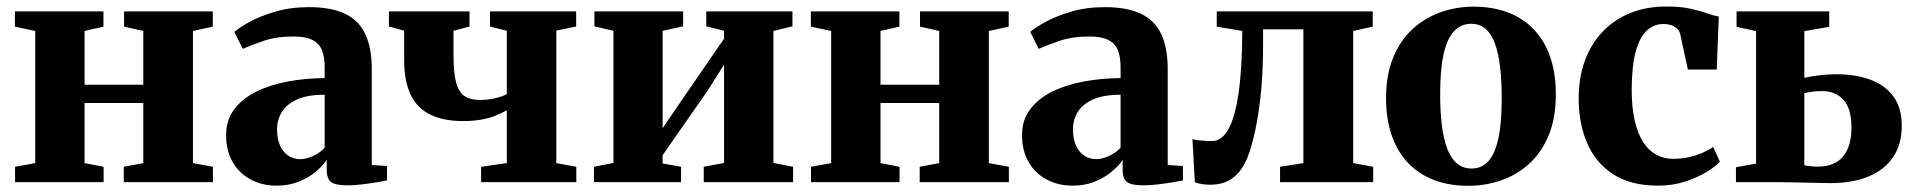

<svg xmlns="http://www.w3.org/2000/svg" viewBox="-20 -574 6031 605"><path d="M27.5 0V-48.5L91 -60V-476.5L27 -490V-538H306V-490L246.5 -476.5V-307H431.5V-476.5L371 -490V-538H650.5V-490L588 -476.5V-60L651 -48.5V0H370V-48.5L431.5 -60V-249.5H246.5V-60L306.5 -48.5V0Z M851 11Q807 11 770.8 -8Q734.5 -27 713.5 -62.8Q692.5 -98.5 692.5 -148.5Q692.5 -195.5 717.8 -229.2Q743 -263 786.5 -284.8Q830 -306.5 886 -317Q942 -327.5 1003 -328V-362.5Q1003 -394.5 994.5 -415.8Q986 -437 964.5 -448Q943 -459 905 -459Q850.5 -459 809.2 -444.8Q768 -430.5 745 -420L718.5 -473.5Q733 -486.5 766 -504.8Q799 -523 847 -537.2Q895 -551.5 953.5 -551.5Q1024 -551.5 1067.5 -530.5Q1111 -509.5 1131.2 -466.2Q1151.5 -423 1151.5 -356.5V-54L1199.5 -51V-5.5Q1188.5 -3 1167 0.5Q1145.5 4 1120.8 7Q1096 10 1074 10Q1038.5 10 1024 0.2Q1009.5 -9.5 1009.5 -40V-70.5Q998.5 -53 976.2 -34Q954 -15 922.5 -2Q891 11 851 11ZM926 -72.5Q944.5 -72.5 966.5 -82.5Q988.5 -92.5 1003 -108.5V-275.5Q949.5 -275.5 916.5 -260.8Q883.5 -246 868.2 -221.2Q853 -196.5 853 -166.5Q853 -137 862.2 -116Q871.5 -95 888 -83.8Q904.5 -72.5 926 -72.5Z M1496 0V-48.5L1577 -60V-226.5Q1560.5 -217 1540 -209Q1519.5 -201 1494.8 -196.8Q1470 -192.5 1440 -192.5Q1378 -192.5 1336.5 -212.5Q1295 -232.5 1274.2 -275.2Q1253.5 -318 1253.5 -386V-477.5L1205.5 -490.5V-538H1459.5V-490.5L1409 -477V-399.5Q1409 -345 1417.2 -314.2Q1425.5 -283.5 1443.8 -271.2Q1462 -259 1493 -259Q1518.5 -259 1541.5 -264.8Q1564.5 -270.5 1577 -277.5V-477L1524 -490.5V-538H1795.5V-490.5L1733 -477.5V-60L1796 -48.5V0Z M1851.5 0V-48.5L1913 -60.5V-477L1853 -491V-538H2132.5V-491L2068 -477V-170L2119 -245L2261.5 -452V-477L2205.5 -491V-538H2477V-491L2417 -476.5V-60.5L2479 -48.5V0H2197.5V-48.5L2261.5 -60.5V-370.5L2210.5 -289.5L2068 -85V-59L2126 -48.5V0Z M2535.5 0V-48.5L2599 -60V-476.5L2535 -490V-538H2814V-490L2754.5 -476.5V-307H2939.5V-476.5L2879 -490V-538H3158.5V-490L3096 -476.5V-60L3159 -48.5V0H2878V-48.5L2939.5 -60V-249.5H2754.5V-60L2814.5 -48.5V0Z M3359 11Q3315 11 3278.8 -8Q3242.5 -27 3221.5 -62.8Q3200.5 -98.5 3200.5 -148.5Q3200.5 -195.5 3225.8 -229.2Q3251 -263 3294.5 -284.8Q3338 -306.5 3394 -317Q3450 -327.5 3511 -328V-362.5Q3511 -394.5 3502.5 -415.8Q3494 -437 3472.5 -448Q3451 -459 3413 -459Q3358.5 -459 3317.2 -444.8Q3276 -430.5 3253 -420L3226.5 -473.5Q3241 -486.5 3274 -504.8Q3307 -523 3355 -537.2Q3403 -551.5 3461.5 -551.5Q3532 -551.5 3575.5 -530.5Q3619 -509.5 3639.2 -466.2Q3659.5 -423 3659.5 -356.5V-54L3707.5 -51V-5.5Q3696.5 -3 3675 0.5Q3653.5 4 3628.8 7Q3604 10 3582 10Q3546.5 10 3532 0.2Q3517.5 -9.5 3517.5 -40V-70.5Q3506.5 -53 3484.2 -34Q3462 -15 3430.5 -2Q3399 11 3359 11ZM3434 -72.5Q3452.5 -72.5 3474.5 -82.5Q3496.5 -92.5 3511 -108.5V-275.5Q3457.5 -275.5 3424.5 -260.8Q3391.5 -246 3376.2 -221.2Q3361 -196.5 3361 -166.5Q3361 -137 3370.2 -116Q3379.5 -95 3396 -83.8Q3412.5 -72.5 3434 -72.5Z M3793.5 8Q3777.5 8 3765.5 5.8Q3753.5 3.5 3745 0.5L3737.5 -135.5Q3747.5 -133 3765.5 -131.2Q3783.5 -129.5 3799 -129.5Q3830 -129.5 3851 -167.2Q3872 -205 3883 -282Q3894 -359 3894.5 -476.5L3814 -490V-538H4305.5V-490L4244 -476.5V-60L4307 -48.5V0H4013.5V-48.5L4087 -60V-481.5H3960V-433.5Q3960 -334.5 3951 -260.8Q3942 -187 3929.5 -137.8Q3917 -88.5 3904.5 -63.5Q3888 -29.5 3861 -10.8Q3834 8 3793.5 8Z M4347.5 -265Q4347.5 -338.5 4370 -392.8Q4392.5 -447 4431.2 -482.5Q4470 -518 4519.5 -535.5Q4569 -553 4623 -553Q4705 -553 4763 -520.2Q4821 -487.5 4851.8 -425.8Q4882.5 -364 4882.5 -276.5Q4882.5 -202 4860 -147.8Q4837.5 -93.5 4798.8 -58.2Q4760 -23 4710.5 -5.8Q4661 11.5 4606.5 11.5Q4546 11.5 4498 -7Q4450 -25.5 4416.5 -61Q4383 -96.5 4365.2 -148Q4347.5 -199.5 4347.5 -265ZM4617 -43Q4649 -43 4670 -66.2Q4691 -89.5 4701.5 -138.2Q4712 -187 4712 -263Q4712 -318 4707 -361.5Q4702 -405 4691 -435.8Q4680 -466.5 4661.5 -482.8Q4643 -499 4616 -499Q4583.5 -499 4561.8 -475.8Q4540 -452.5 4529 -403.8Q4518 -355 4518 -278Q4518 -223.5 4523.2 -180Q4528.5 -136.5 4540.2 -105.8Q4552 -75 4570.8 -59Q4589.5 -43 4617 -43Z M5205 11Q5119 11 5063.8 -24.5Q5008.5 -60 4981.5 -122.2Q4954.5 -184.5 4954.5 -264Q4954.5 -329.5 4974 -382.8Q4993.5 -436 5030 -474.2Q5066.5 -512.5 5117.2 -533Q5168 -553.5 5230.5 -553.5Q5275 -553.5 5306 -546.8Q5337 -540 5358.5 -532.2Q5380 -524.5 5396 -522L5389.5 -355H5298.5L5274.5 -466Q5272 -477 5264 -484.2Q5256 -491.5 5245 -495Q5234 -498.5 5222.5 -498.5Q5192.5 -498.5 5170 -478.5Q5147.5 -458.5 5134.8 -413.5Q5122 -368.5 5121.5 -293Q5121.5 -236.5 5130.8 -195.2Q5140 -154 5157.2 -127Q5174.5 -100 5198.8 -86.8Q5223 -73.5 5252 -73.5Q5277.5 -73.5 5300.8 -78.5Q5324 -83.5 5344 -92.2Q5364 -101 5378.5 -111L5399.5 -64.5Q5386.5 -50 5357.8 -32.2Q5329 -14.5 5289.8 -1.8Q5250.5 11 5205 11Z M5450 0V-47L5513.5 -58.5V-476L5452 -489.5V-538H5744V-489.5L5665.5 -476V-329Q5677.5 -331.5 5693 -334Q5708.5 -336.5 5727.2 -338.2Q5746 -340 5767 -340Q5828.5 -340 5874.8 -322.5Q5921 -305 5946.8 -269.2Q5972.5 -233.5 5972.5 -177.5Q5972.5 -119.5 5945.5 -79.2Q5918.5 -39 5868.2 -18Q5818 3 5747.5 3Q5738 3 5716.5 2.5Q5695 2 5669.2 1.5Q5643.5 1 5620.5 0.5Q5597.5 0 5584.5 0ZM5708 -49Q5761 -49 5787.5 -80.8Q5814 -112.5 5814 -172.5Q5814 -231.5 5789 -259.2Q5764 -287 5721 -287Q5706 -287 5691 -285Q5676 -283 5665.5 -280.5V-53.5Q5673.5 -51.5 5684.8 -50.2Q5696 -49 5708 -49Z"/></svg>

Font: Merriweather 60pt ExtraBold
Style: Regular
Weight: 800
Version: Version 2.100